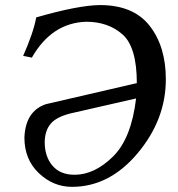

<svg xmlns="http://www.w3.org/2000/svg" viewBox="-20 -723 700 753"><path d="M272.5 -37.6Q350.1 -37.6 422.6 -108.4Q495.1 -179.2 513.7 -336.9L254.9 -277.8Q200.2 -263.7 178.2 -237.1Q156.2 -210.4 155.3 -166Q155.3 -109.4 185.5 -73.5Q215.8 -37.6 272.5 -37.6ZM262.2 9.8Q189 9.8 132.3 -43.9Q75.7 -97.7 75.7 -183.6Q80.1 -287.6 160.2 -314.5L516.6 -397Q516.6 -538.6 460.4 -588.1Q404.3 -637.7 317.9 -637.7Q182.6 -633.3 105 -497.1L70.8 -503.9Q111.3 -595.2 122.1 -654.8Q288.6 -702.6 372.1 -703.1Q503.4 -703.1 566.9 -621.8Q630.4 -540.5 630.4 -412.1Q630.4 -253.9 519.8 -122.1Q409.2 9.8 262.2 9.8Z"/></svg>

Font: Kelvinch
Style: Italic
Weight: 400
Italic angle: -10°
Designer: Paul James Miller
Foundry: High-Logic / Made with FontCreator
Version: Version 3.40;July 22, 2017;FontCreator 11.0.0.2388 64-bit